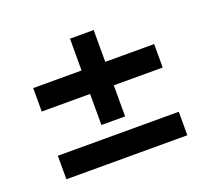

<svg xmlns="http://www.w3.org/2000/svg" viewBox="-88 -598 735 676"><g transform="rotate(-20 280.0 -260.5)"><path d="M234.6 -167.8V-284.2H53.4V-372.1H234.6V-491.3H323.4V-372.1H506.6V-284.2H323.4V-167.8ZM53.4 -30.5V-118.5H506.6V-30.5Z"/></g></svg>

Font: TitilliumWeb ExtraLight
Style: Regular
Weight: 400
Designer: Mohamed Gaber, Accademia di Belle Arti di Urbino and others
Foundry: Kief Type Foundry, Accademia di Belle Arti di Urbino and others
Version: Version 3.000; ttfautohint (v1.8.2)